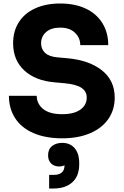

<svg xmlns="http://www.w3.org/2000/svg" viewBox="-20 -772 707 1098"><path d="M31 -224H190Q190 -179 226.5 -149Q263 -119 336 -119Q403 -119 439.5 -145Q476 -171 476 -214Q476 -250 445.5 -270Q415 -290 349 -296L294 -301Q183 -310 119 -369Q55 -428 55 -525Q55 -594 88 -645.5Q121 -697 182 -724.5Q243 -752 324 -752Q409 -752 471 -722.5Q533 -693 566 -639Q599 -585 599 -514H439Q439 -556 408.5 -585Q378 -614 324 -614Q272 -614 243.5 -588.5Q215 -563 215 -525Q215 -491 238 -469.5Q261 -448 309 -444L365 -439Q489 -428 562.5 -370Q636 -312 636 -214Q636 -144 599.5 -91.5Q563 -39 495 -10Q427 19 336 19Q239 19 170 -11.5Q101 -42 66 -97Q31 -152 31 -224ZM261 228H288Q349 228 349 173Q335 180 318 180Q290 180 272.5 163Q255 146 255 116Q255 81 278 63Q301 45 336 45Q381 45 407 75.5Q433 106 433 161V167Q433 235 393.5 270.5Q354 306 286 306H261Z"/></svg>

Font: Sora-SIA
Style: Bold
Weight: 700
Designer: Jonathan Barnbrook, Julián Moncada
Foundry: Barnbrook Fonts
Version: Version 2.000